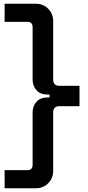

<svg xmlns="http://www.w3.org/2000/svg" viewBox="-20 -773 474 1036"><path d="M5 243V145H129Q156 145 156 115V-167Q156 -201 177 -224Q198 -247 234 -247H247V-263H234Q198 -263 177 -286Q156 -309 156 -343V-625Q156 -655 129 -655H5V-753H171Q213 -753 240 -726Q267 -699 267 -657V-344Q267 -310 301 -310H409V-200H301Q267 -200 267 -166V147Q267 189 240 216Q213 243 171 243Z"/></svg>

Font: Space Grotesk Frontify SemiBold
Style: Regular
Weight: 600
Designer: Florian Karsten
Version: Version 2.000